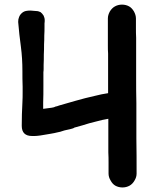

<svg xmlns="http://www.w3.org/2000/svg" viewBox="-20 -785 680 849"><path d="M468.8 12.7C474.6 23.4 481.4 31.2 490.2 36.1C499 41 509.8 43.9 521.5 43.9C533.2 43.9 543.9 41 552.7 36.1C561.5 31.2 569.3 23.4 575.2 12.7C581.1 2.9 584 -6.8 584 -17.6C584 -69.3 584 -122.1 583 -173.8V-329.1C582 -365.2 582 -402.3 582 -438.5V-618.2C581.1 -632.8 581.1 -646.5 581.1 -661.1V-703.1C581.1 -713.9 578.1 -723.6 572.3 -734.4C566.4 -744.1 559.6 -752 550.8 -756.8C542 -761.7 531.2 -764.6 519.5 -764.6C507.8 -764.6 497.1 -761.7 488.3 -756.8C479.5 -752 471.7 -744.1 465.8 -734.4C460 -723.6 457 -713.9 457 -703.1V-583C457 -571.3 457 -559.6 458 -547.9V-373C438.5 -370.1 418.9 -366.2 400.4 -361.3C371.1 -354.5 341.8 -347.7 312.5 -338.9L241.2 -318.4C236.3 -316.4 230.5 -314.5 224.6 -313.5C219.7 -310.5 213.9 -309.6 208 -308.6C193.4 -306.6 180.7 -304.7 170.9 -303.7V-331.1C171.9 -355.5 171.9 -378.9 171.9 -403.3V-465.8C172.9 -471.7 172.9 -477.5 172.9 -482.4V-498C173.8 -512.7 173.8 -528.3 173.8 -543.9C174.8 -558.6 174.8 -574.2 174.8 -588.9C175.8 -601.6 175.8 -615.2 175.8 -627.9C176.8 -640.6 176.8 -654.3 176.8 -667V-681.6C177.7 -686.5 177.7 -691.4 177.7 -696.3C177.7 -703.1 175.8 -709 172.9 -715.8C168.9 -722.7 164.1 -727.5 159.2 -731.4C153.3 -734.4 146.5 -736.3 138.7 -736.3C127.9 -737.3 120.1 -738.3 115.2 -738.3C110.4 -738.3 105.5 -738.3 99.6 -737.3C90.8 -736.3 84 -733.4 78.1 -728.5C72.3 -723.6 67.4 -717.8 64.5 -710C61.5 -703.1 60.5 -696.3 60.5 -690.4V-686.5C63.5 -650.4 67.4 -614.3 72.3 -579.1C77.1 -543 79.1 -506.8 79.1 -470.7C79.1 -448.2 79.1 -424.8 80.1 -401.4V-378.9C80.1 -363.3 80.1 -347.7 79.1 -332C77.1 -296.9 76.2 -262.7 76.2 -228.5C76.2 -198.2 91.8 -183.6 122.1 -183.6H132.8C143.6 -183.6 167 -186.5 203.1 -193.4C213.9 -195.3 225.6 -197.3 236.3 -200.2C243.2 -201.2 249 -203.1 254.9 -205.1C260.7 -207 266.6 -209 272.5 -210C296.9 -214.8 308.6 -218.8 308.6 -220.7L343.8 -230.5C364.3 -237.3 385.7 -243.2 406.2 -248C423.8 -252.9 441.4 -256.8 459 -259.8V-111.3C460 -95.7 460 -80.1 460 -64.5V-17.6C460 -6.8 462.9 2.9 468.8 12.7ZM168.9 -209V-211.9V-205.1V-209Z"/></svg>

Font: Citrustime FakeCyr
Style: Regular
Weight: 400
Version: Version 1.1